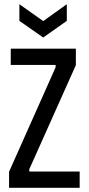

<svg xmlns="http://www.w3.org/2000/svg" viewBox="-20 -891 421 911"><path d="M23 0V-76L244 -572V-583H31V-660H340V-582L119 -88V-77H358V0ZM72 -871 185 -791 297 -871V-792L185 -713L72 -792Z"/></svg>

Font: Bricolage Grotesque 24pt Condensed
Style: Regular
Weight: 400
Width: 3
Designer: Mathieu Triay
Foundry: Atelier Triay
Version: Version 1.001;gftools[0.9.33.dev8+g029e19f]